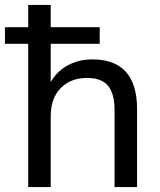

<svg xmlns="http://www.w3.org/2000/svg" viewBox="-38 -756 647 776"><path d="M76 0V-736H167V-401L153 -394Q175 -453 223.5 -484.5Q272 -516 335 -516Q516 -516 516 -315V0H425V-310Q425 -378 398.5 -409.5Q372 -441 314 -441Q247 -441 207 -399.5Q167 -358 167 -288V0ZM-18 -579V-646H365V-579Z"/></svg>

Font: Muli Medium
Style: Regular
Weight: 500
Designer: Vernon Adams
Foundry: Vernon Adams
Version: Version 2.100; ttfautohint (v1.8.1.43-b0c9)